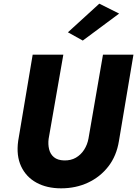

<svg xmlns="http://www.w3.org/2000/svg" viewBox="-20 -998 747 1046"><path d="M158 -700 79 -230Q68 -150 95 -92Q122 -34 178.5 -3Q235 28 313 28Q393 28 459.5 -3Q526 -34 570.5 -91.5Q615 -149 628 -230L707 -700H541L462 -243Q456 -210 438.5 -182.5Q421 -155 393.5 -139Q366 -123 329 -124Q294 -125 274 -141.5Q254 -158 247.5 -185Q241 -212 245 -242L325 -700ZM629 -924 521 -978 350 -822 431 -777Z"/></svg>

Font: Jost
Style: Bold Italic
Weight: 700
Italic angle: -5°
Version: Version 3.710